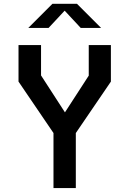

<svg xmlns="http://www.w3.org/2000/svg" viewBox="-20 -960 660 980"><path d="M253 0H367V-281L546 -543.5V-730H433V-574L311.5 -386.5L189.5 -575V-730H74.5V-543.5L253 -281ZM124.5 -817.5H228L310 -905.5L392 -817.5H496L373 -940.5H247.5Z"/></svg>

Font: Monaspace Krypton Medium
Style: Regular
Weight: 500
Designer: Riley Cran & the Lettermatic Team
Foundry: Lettermatic
Version: Version 1.101 (Monaspace Krypton)